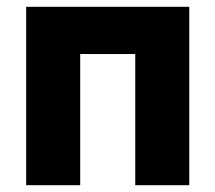

<svg xmlns="http://www.w3.org/2000/svg" viewBox="-20 -545 634 565"><path d="M537 0H378V-386H216V0H57V-525H537Z"/></svg>

Font: Boldmen
Style: Bold
Weight: 700
Designer: Matt McInerney, Pablo Impallari, Rodrigo Fuenzalida
Foundry: LIVING CONCEPT
Version: Version 1.000